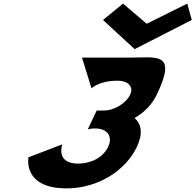

<svg xmlns="http://www.w3.org/2000/svg" viewBox="-20 -1048 1086 1067"><path d="M488.6 -557C488.6 -557 528.3 -599.5 635.3 -599.5C689.8 -599.5 724.9 -567.2 703.4 -522.2C679.2 -471.2 611 -433.8 559.6 -433.8H517.4L467.7 -329.2C467.7 -329.2 486.6 -334.3 507.2 -334.3C575 -334.3 609.3 -291.8 580.7 -231.5C552.4 -172 485.2 -138.8 414.2 -138.8C286.7 -138.8 326.3 -245.9 326.3 -245.9L138.2 -173.7C138.2 -173.7 103.7 -1.1 349.8 -1.1C521.3 -1.1 676.6 -97.2 740.5 -231.5C775.6 -305.4 766.2 -359 727.6 -392.1C780 -421.9 824.8 -466.1 852.3 -523.9C965 -761 852.4 -727.9 698.4 -727.9H435.7ZM1045.6 -937 1020.8 -1028 795.4 -916 663.7 -1028 552.4 -937 728.3 -775Z"/></svg>

Font: Hussar
Style: BdSuprExtOblFive
Weight: 700
Foundry: Cannot Into Space Fonts
Version: Version 2.00